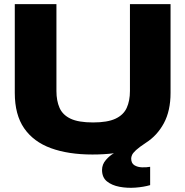

<svg xmlns="http://www.w3.org/2000/svg" viewBox="-20 -730 890 922"><path d="M701 159Q670 168 630.5 171Q591 174 554 167Q517 160 493.5 141Q470 122 470 86Q470 59 489 37.5Q508 16 527 6Q479 12 424 12Q308 12 224.5 -18.5Q141 -49 96 -114Q51 -179 51 -284V-710H251V-293Q251 -246 266 -212Q281 -178 319 -160Q357 -142 427 -142Q496 -142 534.5 -160Q573 -178 588.5 -212Q604 -246 604 -293V-710H799V-284Q799 -198 767 -138.5Q735 -79 680 -44Q648 -23 633 -9Q618 5 614 14.5Q610 24 610 31Q610 54 625.5 63.5Q641 73 662.5 73.5Q684 74 701 71Z"/></svg>

Font: Special Gothic Extended Bold
Style: Regular
Weight: 700
Width: 7
Designer: Alistair McCready
Foundry: Monolith
Version: Version 1.000; ttfautohint (v1.8.4.7-5d5b)